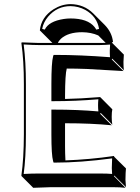

<svg xmlns="http://www.w3.org/2000/svg" viewBox="-20 -854 680 934"><path d="M173.8 -706.1Q180.2 -770.5 240.7 -809.1Q279.8 -833.5 323.2 -834Q388.7 -833 433.1 -789.1L489.7 -732.4Q524.9 -696.3 529.8 -649.4L523.9 -647.9L525.9 -645L582.5 -588.4Q580.6 -560.1 580.6 -553.2Q580.6 -529.3 582.5 -512.2L525.9 -568.8L523.9 -564.9L580.6 -508.3Q580.6 -508.3 401.4 -518.6Q349.1 -520.5 304.7 -520.5Q296.9 -492.7 296.4 -388.7V-372.6Q369.6 -374 466.8 -381.8L470.2 -378.9L526.4 -322.3Q523.4 -308.6 523.4 -285.6Q523.4 -261.7 526.4 -247.6L470.2 -304.2L466.8 -300.8L523.4 -244.6Q424.8 -254.4 296.4 -254.4V-143.6Q296.4 -108.4 298.3 -73.7Q417 -78.1 534.2 -95.2L536.1 -90.8L592.8 -34.7Q590.8 -19 590.3 20.5Q590.3 29.8 592.8 56.6L536.1 0L534.2 2.9L590.3 59.6Q565.9 56.6 530.8 56.6H226.6L141.6 59.6L85 2.9L84 0Q95.7 -81.5 96.2 -200.2V-444.8Q96.2 -559.6 84 -645L85.9 -647.9Q87.4 -647.9 169.9 -645H234.9L230.5 -649.4ZM261.7 -645H463.9Q479.5 -645 494.1 -645.5L458 -681.6Q423.8 -696.8 379.4 -697.3Q311.5 -697.3 276.4 -665.5Q265.6 -655.3 261.7 -645ZM185.1 -713.4 197.8 -710Q217.3 -750.5 290.5 -761.7Q307.1 -764.2 323.2 -764.2Q406.2 -764.2 439.9 -722.7Q445.3 -715.8 448.2 -710L461.9 -713.4Q452.1 -773.4 395 -805.7Q361.3 -823.7 323.2 -824.2Q257.8 -824.2 213.9 -772.9Q190.9 -745.1 185.1 -713.4ZM230 -200.2V-320.8H240.2Q359.4 -320.8 458.5 -312Q457 -327.1 457 -341.8Q457 -356.4 458.5 -371.1Q349.1 -361.8 240.2 -361.8H230V-444.8Q230 -550.3 238.3 -579.6L240.7 -586.9H248Q370.1 -586.9 515.1 -575.7Q513.7 -595.7 514.2 -609.9Q514.2 -618.7 515.6 -637.2Q491.7 -635.3 463.9 -634.8H169.9Q141.6 -634.8 95.2 -637.7Q106 -553.2 106 -444.8V-200.2Q106 -87.4 95.2 -7.8Q141.6 -10.3 169.9 -9.8H474.1Q502.4 -9.8 525.4 -7.8Q523.9 -26.9 523.9 -36.1Q523.9 -57.1 525.4 -83.5Q370.6 -63 248 -63H240.7L238.3 -70.3Q230 -99.6 230 -200.2Z"/></svg>

Font: Linux Biolinum Shadow O
Style: Bold
Weight: 700
Designer: Philipp H. Poll
Foundry: Philipp H. Poll
Version: Version 0.9.2